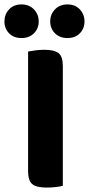

<svg xmlns="http://www.w3.org/2000/svg" viewBox="-57 -841 402 868"><path d="M154 7Q107 7 88.5 -9Q70 -25 70 -67V-608Q81 -610 101.5 -613Q122 -616 143 -616Q188 -616 207.5 -601Q227 -586 227 -542V-1Q216 2 196 4.5Q176 7 154 7ZM118 -744Q118 -712 96.5 -690.5Q75 -669 40 -669Q5 -669 -16 -690.5Q-37 -712 -37 -744Q-37 -776 -16 -798.5Q5 -821 40 -821Q75 -821 96.5 -798.5Q118 -776 118 -744ZM325 -744Q325 -712 304 -690.5Q283 -669 248 -669Q213 -669 191.5 -690.5Q170 -712 170 -744Q170 -776 191.5 -798.5Q213 -821 248 -821Q283 -821 304 -798.5Q325 -776 325 -744Z"/></svg>

Font: Baloo Tammudu 2
Style: Bold
Weight: 700
Designer: Maithili Shingre, Omkar Shende and Ek Type
Foundry: Ek Type
Version: Version 1.640;hotconv 1.0.111;makeotfexe 2.5.65597; ttfautoh